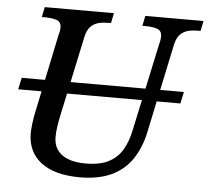

<svg xmlns="http://www.w3.org/2000/svg" viewBox="-52 -769 906 835"><g transform="rotate(5 401.5 -352.0)"><path d="M26 -348 37 -399H745L734 -348ZM326 10Q216 10 156.5 -35.5Q97 -81 97 -163Q97 -179 100.5 -207Q104 -235 108 -252L181 -602Q184 -609 185 -618Q186 -627 186 -631Q186 -656 166 -663Q146 -670 114 -670H101L110 -714H412L403 -670H390Q368 -670 348.5 -665Q329 -660 314.5 -645.5Q300 -631 293 -600L218 -248Q213 -224 209.5 -200.5Q206 -177 206 -156Q206 -105 242.5 -78.5Q279 -52 346 -52Q410 -52 448.5 -73Q487 -94 507.5 -130.5Q528 -167 537 -212L621 -603Q623 -609 624 -618Q625 -627 625 -631Q625 -656 605 -663Q585 -670 553 -670H540L549 -714H803L794 -670H781Q759 -670 739.5 -665Q720 -660 705.5 -645.5Q691 -631 684 -600L601 -207Q586 -140 552.5 -91Q519 -42 463 -16Q407 10 326 10Z"/></g></svg>

Font: ET Text
Style: Italic
Weight: 470
Italic angle: -12°
Designer: Monotype Design Team
Foundry: Monotype Imaging Inc.
Version: Version 2.009